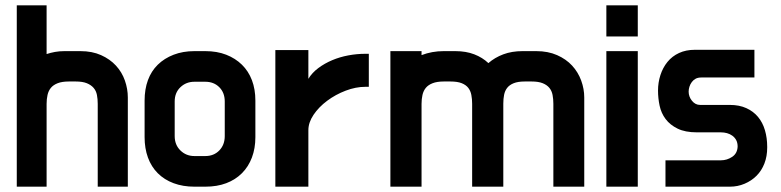

<svg xmlns="http://www.w3.org/2000/svg" viewBox="-20 -701 2933 721"><path d="M239 -395Q213 -395 196.5 -388.5Q180 -382 171 -371Q162 -360 158.5 -344.5Q155 -329 155 -311V0H43V-681H155V-498Q170 -503 186.5 -506Q203 -509 222 -509H282Q326 -509 359.5 -494Q393 -479 415.5 -454.5Q438 -430 449 -398.5Q460 -367 460 -335V0H347V-311Q347 -329 344 -344.5Q341 -360 331.5 -371Q322 -382 306 -388.5Q290 -395 264 -395Z M751 -509Q795 -509 829.5 -495.5Q864 -482 888.5 -458Q913 -434 926 -400Q939 -366 939 -323V-186Q939 -144 926 -109.5Q913 -75 888.5 -50.5Q864 -26 829.5 -13Q795 0 751 0H710Q667 0 632 -13Q597 -26 572.5 -50.5Q548 -75 535.5 -109.5Q523 -144 523 -186V-323Q523 -366 535.5 -400Q548 -434 572.5 -458Q597 -482 632 -495.5Q667 -509 710 -509ZM710 -394Q679 -394 657.5 -373.5Q636 -353 636 -320V-190Q636 -157 657.5 -136Q679 -115 710 -115H751Q783 -115 803.5 -136Q824 -157 824 -190V-320Q824 -353 803.5 -373.5Q783 -394 751 -394Z M1138 -405Q1152 -428 1175.5 -445.5Q1199 -463 1227.5 -475Q1256 -487 1288 -493Q1320 -499 1352 -499H1365V-375H1352Q1316 -375 1278 -360.5Q1240 -346 1208.5 -322.5Q1177 -299 1157.5 -270Q1138 -241 1138 -212V0H1014V-513H1138Z M1951 -395Q1925 -395 1909 -388.5Q1893 -382 1884.5 -371Q1876 -360 1873 -345Q1870 -330 1870 -312V0H1753V-311Q1753 -329 1750 -344.5Q1747 -360 1738.5 -371Q1730 -382 1714 -388.5Q1698 -395 1671 -395H1647Q1621 -395 1604.5 -388.5Q1588 -382 1579 -371Q1570 -360 1566.5 -344.5Q1563 -329 1563 -311V0H1446V-509H1563V-494Q1602 -509 1646 -509H1690Q1730 -509 1761 -497Q1792 -485 1814 -464Q1838 -485 1870 -497Q1902 -509 1942 -509H1994Q2038 -509 2072 -494Q2106 -479 2128.5 -454.5Q2151 -430 2162.5 -398.5Q2174 -367 2174 -335V0H2058V-311Q2058 -329 2055 -344.5Q2052 -360 2043 -371Q2034 -382 2018 -388.5Q2002 -395 1976 -395Z M2375 0H2257V-509H2375ZM2375 -564H2257V-681H2375Z M2813 -410H2614Q2601 -410 2592.5 -405.5Q2584 -401 2578 -393Q2572 -385 2569 -375.5Q2566 -366 2566 -357Q2566 -338 2578.5 -322.5Q2591 -307 2609 -307H2721Q2756 -307 2782.5 -295Q2809 -283 2826.5 -262Q2844 -241 2852.5 -212Q2861 -183 2861 -150V-147Q2861 -114 2850.5 -87Q2840 -60 2821 -41Q2802 -22 2776 -11Q2750 0 2721 0H2479V-99H2687Q2710 -99 2729.5 -112Q2749 -125 2750 -151V-150Q2750 -165 2744.5 -175Q2739 -185 2730 -191.5Q2721 -198 2710 -201Q2699 -204 2687 -204H2597Q2553 -204 2524.5 -218Q2496 -232 2479.5 -254Q2463 -276 2457 -304Q2451 -332 2451 -361Q2451 -391 2460 -419Q2469 -447 2486.5 -468.5Q2504 -490 2530 -502Q2556 -514 2589 -514H2813Z"/></svg>

Font: Do Hyeon
Style: Regular
Weight: 400
Version: Version 1.001